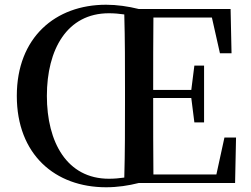

<svg xmlns="http://www.w3.org/2000/svg" viewBox="-20 -773 1059 811"><path d="M178 -368C178 -564 263 -717 440 -717C463 -717 484 -715 505 -712C508 -606 508 -500 508 -393V-342C508 -235 508 -128 505 -23C484 -20 463 -18 440 -18C263 -18 178 -172 178 -368ZM928 -192 894 -36H628C627 -138 627 -242 627 -359H788L801 -256H842V-496H801L788 -393H627C627 -500 627 -601 628 -699H875L909 -548H958L954 -735H566C522 -746 474 -753 428 -753C214 -753 51 -615 51 -368C51 -120 213 18 428 18C476 18 523 11 566 0H973L977 -192Z"/></svg>

Font: Noto Serif CJK JP SemiBold
Style: Regular
Weight: 600
Designer: Ryoko NISHIZUKA 西塚涼子 (kana & ideographs); Frank Grießhammer (Latin, Greek & Cyrillic); Wenlong ZHANG 张文龙 (bopomofo); San
Foundry: Adobe
Version: Version 2.001;hotconv 1.1.0;makeotfexe 2.6.0